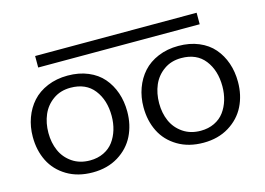

<svg xmlns="http://www.w3.org/2000/svg" viewBox="-90 -825 1387 1006"><g transform="rotate(-15 603.5 -322.5)"><path d="M302.7 -513.2Q364.3 -513.2 413.1 -492.7Q461.9 -472.2 492.9 -436.3Q523.9 -400.4 540.3 -353Q556.6 -305.7 556.6 -250.5Q556.6 -178.7 527.6 -120.1Q498.5 -61.5 439.5 -25.1Q380.4 11.2 300.8 11.2Q220.2 11.2 161.1 -24.2Q102.1 -59.6 73 -117.9Q43.9 -176.3 43.9 -249.5Q43.9 -304.2 61.3 -352.1Q78.6 -399.9 110.8 -435.8Q143.1 -471.7 192.6 -492.4Q242.2 -513.2 302.7 -513.2ZM471.7 -249.5Q471.7 -335.4 428 -391.6Q384.3 -447.8 300.8 -447.8Q246.1 -447.8 206.3 -419.4Q166.5 -391.1 147.5 -346.7Q128.4 -302.2 128.4 -248.5Q128.4 -195.3 147.5 -151.9Q166.5 -108.4 206.8 -80.8Q247.1 -53.2 302.7 -53.2Q344.2 -53.2 377.2 -69.1Q410.2 -85 430.4 -112.5Q450.7 -140.1 461.2 -175Q471.7 -210 471.7 -249.5ZM903.3 -513.2Q964.8 -513.2 1013.7 -492.7Q1062.5 -472.2 1093.5 -436.3Q1124.5 -400.4 1140.9 -353Q1157.2 -305.7 1157.2 -250.5Q1157.2 -178.7 1128.2 -120.1Q1099.1 -61.5 1040 -25.1Q981 11.2 901.4 11.2Q820.8 11.2 761.7 -24.2Q702.6 -59.6 673.6 -117.9Q644.5 -176.3 644.5 -249.5Q644.5 -304.2 661.9 -352.1Q679.2 -399.9 711.4 -435.8Q743.7 -471.7 793.2 -492.4Q842.8 -513.2 903.3 -513.2ZM1072.3 -249.5Q1072.3 -335.4 1028.6 -391.6Q984.9 -447.8 901.4 -447.8Q846.7 -447.8 806.9 -419.4Q767.1 -391.1 748 -346.7Q729 -302.2 729 -248.5Q729 -195.3 748 -151.9Q767.1 -108.4 807.4 -80.8Q847.7 -53.2 903.3 -53.2Q944.8 -53.2 977.8 -69.1Q1010.7 -85 1031 -112.5Q1051.3 -140.1 1061.8 -175Q1072.3 -210 1072.3 -249.5ZM1041.5 -656.2V-593.8H165.5V-656.2Z"/></g></svg>

Font: RGR Online_21
Style: Regular
Weight: 400
Italic angle: -12°
Designer: vernon adams
Foundry: vernon adams
Version: Version 1.000